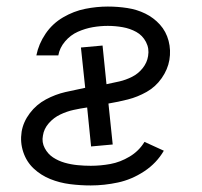

<svg xmlns="http://www.w3.org/2000/svg" viewBox="-20 -558 616 586"><path d="M257 8Q298 8 340 -1Q382 -10 420 -35Q458 -60 480 -98L421 -125Q404 -97 375.5 -80Q347 -63 317 -57.5Q287 -52 257 -52Q237 -52 216.5 -54Q196 -56 177 -61.5Q158 -67 142 -77.5Q126 -88 116.5 -106Q107 -124 111 -144Q114 -165 129 -182Q144 -199 164 -208.5Q184 -218 204.5 -222.5Q225 -227 246 -230L258 -111L324 -117L311 -242Q341 -247 370.5 -254.5Q400 -262 427.5 -277.5Q455 -293 473.5 -319.5Q492 -346 497 -375Q502 -405 494.5 -433.5Q487 -462 468 -483Q449 -504 423.5 -516.5Q398 -529 368.5 -533.5Q339 -538 309 -538Q275 -538 240 -531Q205 -524 172.5 -505Q140 -486 119 -455Q98 -424 91 -389H158Q162 -412 178.5 -431.5Q195 -451 217.5 -461Q240 -471 263 -475Q286 -479 309 -479Q332 -479 354.5 -475Q377 -471 396 -460.5Q415 -450 425.5 -430Q436 -410 432 -387Q429 -367 415.5 -350Q402 -333 383 -323.5Q364 -314 344.5 -309.5Q325 -305 305 -301L293 -419L227 -413L240 -290Q210 -284 179.5 -277Q149 -270 120 -254.5Q91 -239 71 -212.5Q51 -186 46 -156Q41 -124 51 -94Q61 -64 83 -43.5Q105 -23 133.5 -11.5Q162 0 193.5 4Q225 8 257 8Z"/></svg>

Font: Iosevka Sparkle Light
Style: Italic
Weight: 300
Italic angle: -9°
Designer: Belleve Invis
Foundry: Belleve Invis
Version: Version 4.5.0; ttfautohint (v1.8.3)